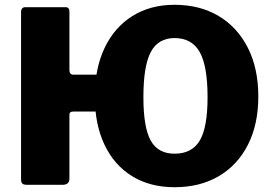

<svg xmlns="http://www.w3.org/2000/svg" viewBox="-20 -772 1136 802"><path d="M461 -306H285Q270 -306 270 -293V-26Q270 0 241 0H93Q78 0 73 -5.5Q68 -11 68 -23V-721Q68 -742 86 -742H254Q270 -742 270 -723V-479Q270 -460 287 -460H459ZM709 10Q607 10 532 -36Q457 -82 416.5 -167.5Q376 -253 376 -369Q376 -486 417 -572Q458 -658 533 -705Q608 -752 709 -752Q815 -752 893.5 -705Q972 -658 1015.5 -572Q1059 -486 1059 -369Q1059 -253 1016 -168Q973 -83 894.5 -36.5Q816 10 709 10ZM709 -130Q782 -130 814.5 -185Q847 -240 847 -366Q847 -497 814 -555Q781 -613 709 -613Q641 -613 610 -555Q579 -497 579 -366Q579 -240 609.5 -185Q640 -130 709 -130Z"/></svg>

Font: Libre Franklin ExtraBold
Style: Regular
Weight: 800
Designer: Pablo Impallari, Rodrigo Fuenzalida, Nhung Nguyen
Foundry: Impallari Type
Version: Version 3.000